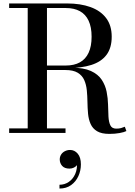

<svg xmlns="http://www.w3.org/2000/svg" viewBox="-20 -770 780 1112"><path d="M213 -375.5V-390.5H361.5Q409.5 -390.5 442.8 -409Q476 -427.5 493.2 -464.5Q510.5 -501.5 510.5 -557.5Q510.5 -613 493.2 -650Q476 -687 442.8 -705.2Q409.5 -723.5 361.5 -723.5H33V-750H368.5Q446 -750 504.2 -729Q562.5 -708 594.8 -665.2Q627 -622.5 627 -557.5Q627 -492.5 596.8 -452.2Q566.5 -412 508.8 -393.8Q451 -375.5 368.5 -375.5ZM33 0V-26.5H359.5V0ZM140.5 -14.5V-733H252V-14.5ZM613.5 5.5Q568 5.5 542.2 -10Q516.5 -25.5 504.8 -52Q493 -78.5 490 -111.2Q487 -144 486.5 -179.2Q486 -214.5 482.8 -247.2Q479.5 -280 467.8 -306.5Q456 -333 430 -348.8Q404 -364.5 358 -364.5H213V-378H394.5Q464.5 -378 506.2 -359Q548 -340 569 -308.2Q590 -276.5 597.5 -239Q605 -201.5 605.8 -163.8Q606.5 -126 608.2 -94.5Q610 -63 619.2 -44Q628.5 -25 653.5 -25Q669.5 -25 681 -28.2Q692.5 -31.5 703 -36L712 -11Q700 -4.5 673 0.5Q646 5.5 613.5 5.5ZM324.5 322V300Q354.5 300 378.5 283.5Q402.5 267 415.5 237.8Q428.5 208.5 425.5 170.5H432.5Q433 177.5 426.5 186Q420 194.5 408.5 200.5Q397 206.5 382.5 206.5Q354 206.5 340 190.8Q326 175 326 153Q326 138 333.8 125.5Q341.5 113 355.5 105.8Q369.5 98.5 386 98.5Q412 98.5 430.2 120Q448.5 141.5 448.5 182Q448.5 218 434 250Q419.5 282 391.8 302Q364 322 324.5 322Z"/></svg>

Font: Bodoni Moda SC 9pt Medium
Style: Regular
Weight: 500
Designer: Owen Earl
Foundry: indestructible type
Version: Version 2.005